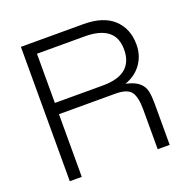

<svg xmlns="http://www.w3.org/2000/svg" viewBox="-129 -854 968 979"><g transform="rotate(-20 355.0 -364.5)"><path d="M86 0V-729H425Q533 -729 588.5 -677Q644 -625 644 -539Q644 -480 612 -435Q580 -390 523 -370Q572 -359 594.5 -338.5Q617 -318 622.5 -290.5Q628 -263 628 -227V0H563V-214Q563 -285 541.5 -312.5Q520 -340 457 -340H151V0ZM411 -668H151V-401H411Q495 -401 535.5 -435.5Q576 -470 576 -536Q576 -604 533.5 -636Q491 -668 411 -668Z"/></g></svg>

Font: BDO Grotesk Light
Style: Regular
Weight: 300
Designer: Deni Anggara
Foundry: Lokal Container
Version: Version 2.000